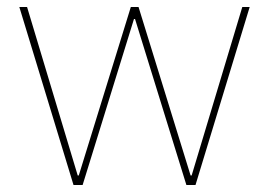

<svg xmlns="http://www.w3.org/2000/svg" viewBox="-20 -526 765 546"><path d="M189 0H215L361 -472H364L510 0H536L690 -506H669L525 -27H522L374 -506H352L204 -27H201L57 -506H35Z"/></svg>

Font: IBM Plex Arabic Thin
Style: Regular
Weight: 100
Designer: Mike Abbink, Paul van der Laan, Pieter van Rosmalen, Wael Morcos, Khajak Apelian
Foundry: Bold Monday
Version: Version 1.0